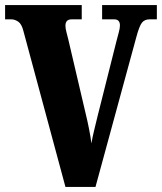

<svg xmlns="http://www.w3.org/2000/svg" viewBox="-20 -734 636 754"><path d="M72 -612Q65 -640 51.5 -649Q38 -658 25 -658H0V-714H301V-658H261Q237 -658 237 -633Q237 -622 241 -607.5Q245 -593 248 -580L318 -281Q323 -261 329.5 -228.5Q336 -196 339 -171Q343 -195 350 -223.5Q357 -252 363 -277L437 -571Q442 -591 446.5 -607Q451 -623 451 -634Q451 -658 429 -658H381V-714H596V-658H567Q548 -658 537.5 -645Q527 -632 515 -587L355 0H237Z"/></svg>

Font: Noto Serif Thai ExtraCondensed Black
Style: Regular
Weight: 900
Width: 2
Designer: Monotype Design Team
Foundry: Monotype Imaging Inc.
Version: Version 2.002; ttfautohint (v1.8.4.7-5d5b)